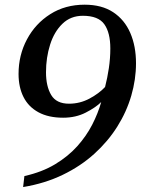

<svg xmlns="http://www.w3.org/2000/svg" viewBox="-20 -608 622 803"><path d="M76.7 174.3 82 128.4Q155.8 111.8 210.2 79.1Q264.6 46.4 303 3.7Q341.3 -39.1 365.7 -86.7Q390.1 -134.3 403.3 -181.2Q379.9 -158.2 338.4 -137Q296.9 -115.7 244.1 -115.7Q182.6 -115.7 140.9 -138.4Q99.1 -161.1 78.4 -202.1Q57.6 -243.2 57.6 -298.8Q57.6 -377.4 92.8 -443.4Q127.9 -509.3 190.2 -548.8Q252.4 -588.4 334 -588.4Q405.8 -588.4 453.4 -556.9Q501 -525.4 524.9 -470.2Q548.8 -415 548.8 -343.3Q548.8 -275.9 529.1 -208Q509.3 -140.1 470.5 -78.4Q431.6 -16.6 374.5 35.2Q317.4 86.9 242.7 123Q168 159.2 76.7 174.3ZM268.6 -174.3Q314.5 -174.3 354.5 -195.8Q394.5 -217.3 419.4 -244.1Q429.2 -282.2 435.3 -323.2Q441.4 -364.3 441.4 -405.3Q441.4 -471.2 416.3 -506.6Q391.1 -542 326.7 -542Q275.4 -542 241 -508.5Q206.5 -475.1 189.5 -421.1Q172.4 -367.2 172.4 -305.7Q172.4 -247.1 194.1 -210.7Q215.8 -174.3 268.6 -174.3Z"/></svg>

Font: Gelasio Medium
Style: Italic
Weight: 500
Italic angle: -8.5°
Designer: Eben Sorkin
Foundry: Eben Sorkin
Version: Version 1.008